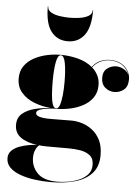

<svg xmlns="http://www.w3.org/2000/svg" viewBox="-64 -788 796 1097"><g transform="rotate(5 334.0 -239.5)"><path d="M167.5 -739Q167.5 -717 188.2 -705.2Q209 -693.5 238.5 -689.2Q268 -685 295 -685Q322 -685 351.5 -689.2Q381 -693.5 401.8 -705.2Q422.5 -717 422.5 -739H425Q425 -641 390 -595.5Q355 -550 295 -550Q235 -550 200 -595.5Q165 -641 165 -739ZM43 -49.5Q43 -91 71.5 -114.5Q100 -138 143.2 -148.5Q186.5 -159 230.5 -161.5Q182 -166 137.2 -183.2Q92.5 -200.5 63.8 -233Q35 -265.5 35 -315Q35 -356.5 55.5 -385.8Q76 -415 109.8 -433.5Q143.5 -452 184 -460.8Q224.5 -469.5 264 -469.5Q312.5 -469.5 361.8 -456.8Q411 -444 445 -415.5Q465 -443 492 -454Q519 -465 545 -465Q584.5 -465 610.8 -450Q637 -435 650.2 -411.8Q663.5 -388.5 663.5 -364.5Q663.5 -321.5 639.5 -303Q615.5 -284.5 585.5 -284.5Q555.5 -284.5 532.8 -304.2Q510 -324 510 -360Q510 -396.5 533.2 -414Q556.5 -431.5 585.5 -431.5Q606 -431.5 627.2 -420.2Q648.5 -409 657.5 -388.5Q649 -418.5 620 -440.5Q591 -462.5 545 -462.5Q519.5 -462.5 493.2 -451Q467 -439.5 447.5 -413.5Q468 -395.5 480.5 -371Q493 -346.5 493 -315Q493 -273.5 472.5 -244Q452 -214.5 418.2 -196Q384.5 -177.5 344.2 -168.8Q304 -160 264 -160Q260.5 -160 257 -160Q239 -159.5 214 -156.5Q189 -153.5 170.2 -146.2Q151.5 -139 151.5 -126Q151.5 -99.5 236 -99.5Q262 -99.5 299.2 -100Q336.5 -100.5 358 -100.5Q386 -100.5 417.5 -91Q449 -81.5 476.8 -60.2Q504.5 -39 522 -4Q539.5 31 539.5 82Q539.5 148.5 503.2 187.5Q467 226.5 405.5 243.2Q344 260 268 260Q221 260 175.5 253.8Q130 247.5 92.8 234Q55.5 220.5 33.2 198.5Q11 176.5 11 144.5Q11 118.5 28.5 101.5Q46 84.5 72 74.8Q98 65 125.2 60.5Q152.5 56 172.5 55Q113 47.5 78 22.2Q43 -3 43 -49.5ZM230 -315Q230 -275.5 232.5 -240.8Q235 -206 242.2 -184.2Q249.5 -162.5 264 -162.5Q276 -162.5 283.5 -184.2Q291 -206 294.5 -240.8Q298 -275.5 298 -315Q298 -382 290 -424.5Q282 -467 264 -467Q246 -467 238 -424.5Q230 -382 230 -315ZM156 129Q156 180.5 191.5 217.5Q227 254.5 306 254.5Q334 254.5 367 249Q400 243.5 430.2 230.8Q460.5 218 479.8 196.2Q499 174.5 499 141.5Q499 105 476.5 87.2Q454 69.5 420.8 64.2Q387.5 59 355 59H236.5Q209 59 185 56.5Q174.5 64 165.2 83.5Q156 103 156 129Z"/></g></svg>

Font: Bodoni* 72pt Fatface
Style: Regular
Weight: 900
Version: Version 2.3